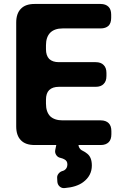

<svg xmlns="http://www.w3.org/2000/svg" viewBox="-20 -747 652 989"><path d="M271.5 -7.8H384.8Q382.8 3.9 388.7 14.2Q394.5 24.4 405.3 29.3Q418 35.2 429.7 44.9Q453.1 63.5 453.1 105.5Q453.1 158.2 408.2 191.4Q374 216.8 313.5 221.7Q298.8 223.6 287.6 213.9Q276.4 204.1 275.4 188.5Q275.4 180.7 274.4 169.9Q273.4 158.2 280.8 148.4Q288.1 138.7 298.8 134.8Q306.6 132.8 311.5 129.9Q327.1 120.1 327.1 99.6Q327.1 81.1 310.5 73.2Q303.7 69.3 292 66.4Q277.3 63.5 269.5 51.3Q261.7 39.1 264.6 25.4Q267.6 12.7 271.5 -7.8ZM63.5 -630.9Q63.5 -677.7 87.9 -702.1Q111.3 -726.6 158.2 -726.6Q271.5 -726.6 498 -726.6Q524.4 -726.6 539.1 -711.9Q552.7 -698.2 552.7 -671.9Q552.7 -666 552.7 -655.3Q552.7 -627.9 539.1 -614.3Q524.4 -600.6 498 -600.6Q432.6 -600.6 302.7 -600.6Q260.7 -600.6 238.3 -578.1Q216.8 -555.7 216.8 -513.7Q216.8 -506.8 216.8 -493.2Q216.8 -460.9 233.4 -443.4Q251 -426.8 283.2 -426.8Q346.7 -426.8 472.7 -426.8Q500 -426.8 513.7 -412.1Q528.3 -398.4 528.3 -371.1Q528.3 -366.2 528.3 -355.5Q528.3 -328.1 513.7 -314.5Q500 -299.8 472.7 -299.8Q409.2 -299.8 283.2 -299.8Q251 -299.8 233.4 -283.2Q216.8 -266.6 216.8 -233.4Q216.8 -226.6 216.8 -212.9Q216.8 -170.9 238.3 -148.4Q260.7 -127 302.7 -127Q368.2 -127 499 -127Q525.4 -127 540 -112.3Q553.7 -98.6 553.7 -71.3Q553.7 -66.4 553.7 -55.7Q553.7 -28.3 540 -14.6Q525.4 0 499 0Q385.7 0 158.2 0Q111.3 0 87.9 -24.4Q63.5 -48.8 63.5 -95.7Q63.5 -95.7 63.5 -94.7Q63.5 -229.5 63.5 -363.3Q63.5 -497.1 63.5 -630.9Z"/></svg>

Font: DeepSea
Style: Bold
Weight: 700
Designer: Stem
Version: Version 3.019;git-0a5106e0b